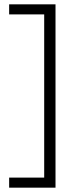

<svg xmlns="http://www.w3.org/2000/svg" viewBox="-20 -770 366 882"><path d="M22 -750H235V92H22V46H208L183 71V-729L208 -704H22Z"/></svg>

Font: Unbounded ExtraLight
Style: Regular
Weight: 250
Designer: Luke Prowse, Jean-Baptiste Morizot, Fátima Lázaro, Florian Runge
Foundry: NaN
Version: Version 1.701;gftools[0.9.28.dev5+ged2979d]